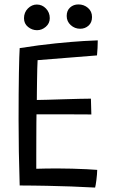

<svg xmlns="http://www.w3.org/2000/svg" viewBox="-20 -843 518 868"><path d="M410 5Q354 2 301.8 0Q249.5 -2 193 -3Q164 -3.5 131.2 -4Q98.5 -4.5 69 -4.5Q66.5 -81.5 65.2 -157Q64 -232.5 64 -301.5Q64 -430 65.5 -513Q67 -596 69 -625.5Q157 -639.5 232.2 -647Q307.5 -654.5 358 -657.5Q408.5 -660.5 422 -660.5Q422 -641 421 -626Q420 -611 418.5 -592.5L150 -571Q149 -558 148.5 -533.2Q148 -508.5 147.5 -480.5Q147 -452.5 146.8 -428Q146.5 -403.5 146.5 -391Q160.5 -391 193.5 -392Q226.5 -393 265.8 -394.2Q305 -395.5 339.2 -396.2Q373.5 -397 391 -397L393 -325.5Q385.5 -325.5 361.8 -325.8Q338 -326 305.8 -326Q273.5 -326 240.8 -326.2Q208 -326.5 181.8 -326.2Q155.5 -326 145 -326Q144.5 -317 144.5 -286.2Q144.5 -255.5 144.2 -215.8Q144 -176 144 -138.8Q144 -101.5 144 -80Q156.5 -80.5 184.2 -81Q212 -81.5 235.5 -81.5Q270 -81.5 306 -80.5Q342 -79.5 372 -78Q402 -76.5 419.5 -75Q419 -55 415.8 -29.2Q412.5 -3.5 410 5ZM342.5 -713Q318 -713 299.8 -729.5Q281.5 -746 281.5 -771Q281.5 -795 296.8 -809Q312 -823 334.5 -823Q359.5 -823 377.8 -807.2Q396 -791.5 396 -766Q396 -741 380.2 -727Q364.5 -713 342.5 -713ZM147.5 -706.5Q125 -706.5 106.8 -721.2Q88.5 -736 88.5 -760.5Q88.5 -787 106.2 -804.8Q124 -822.5 146.5 -822.5Q170.5 -822.5 187.8 -804.5Q205 -786.5 205 -761Q205 -737.5 187.2 -722Q169.5 -706.5 147.5 -706.5Z"/></svg>

Font: Grandstander Light
Style: Regular
Weight: 300
Designer: Tyler Finck
Foundry: Etcetera Type Co
Version: Version 1.200; ttfautohint (v1.8.3)